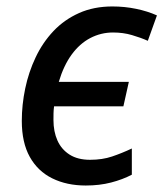

<svg xmlns="http://www.w3.org/2000/svg" viewBox="-20 -568 509 598"><path d="M247.1 9.8Q188 9.8 142.8 -12.5Q97.7 -34.7 72.8 -79.3Q47.9 -124 47.9 -191.4Q47.9 -241.7 58.6 -292.7Q69.3 -343.8 91.1 -389.6Q112.8 -435.5 146.5 -471.2Q180.2 -506.8 226.1 -527.3Q272 -547.9 330.1 -547.9Q368.2 -547.9 403.8 -540.5Q439.5 -533.2 468.8 -520L440.4 -440.9Q418.5 -450.7 391.1 -458.7Q363.8 -466.8 332 -466.8Q294.4 -466.8 261.2 -449.5Q228 -432.1 203.1 -397.9Q178.2 -363.8 163.1 -313H381.3L364.3 -236.8H148.4Q147 -226.1 146.7 -215.8Q146.5 -205.6 146.5 -194.3Q146.5 -158.2 158.9 -130.4Q171.4 -102.5 196.8 -86.4Q222.2 -70.3 260.3 -70.3Q298.8 -70.3 329.1 -80.6Q359.4 -90.8 390.6 -105.5V-23.9Q361.8 -8.8 325.9 0.5Q290 9.8 247.1 9.8Z"/></svg>

Font: Open Sans Medium
Style: Italic
Weight: 500
Italic angle: -12°
Designer: Monotype Design Team
Foundry: Monotype Imaging Inc.
Version: Version 3.000